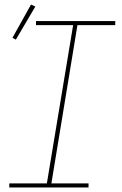

<svg xmlns="http://www.w3.org/2000/svg" viewBox="-20 -828 540 848"><path d="M21 0V-18H187L303 -717H139V-735H489V-717H322L207 -18H371V0ZM50 -653 35 -661 117 -808 136 -799Z"/></svg>

Font: Iosevka SS04 Thin Oblique
Style: Regular
Weight: 100
Italic angle: -9°
Monospace: yes
Designer: Belleve Invis
Foundry: Belleve Invis
Version: Version 19.0.0; ttfautohint (v1.8.4)